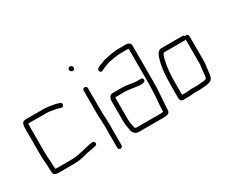

<svg xmlns="http://www.w3.org/2000/svg" viewBox="-106 -1010 1716 1429"><g transform="rotate(-30 751.5 -295.5)"><path d="M50 -398V-187C50 -147 56 -114 56 -78C56 -66 58 -53 58 -41C58 -18 78 -11 102 -11H228C272 -11 313 -18 346 -29C372 -36 409 -39 435 -47C461 -50 452 -86 429 -83C384 -77 348 -64 307 -57C283 -51 260 -48 228 -48H95C94 -53 94 -58 94 -62C93 -67 93 -72 93 -77C93 -115 87 -145 87 -187V-398C87 -407 87 -418 88 -429C88 -434 88 -438 89 -442L220 -441C230 -442 244 -441 254 -441C258 -441 263 -441 268 -440C294 -434 325 -432 349 -424L359 -420C383 -413 392 -449 371 -455L361 -459L339 -465C326 -468 305 -472 291 -474L273 -476C266 -477 260 -477 255 -478H82C48 -478 50 -433 50 -398Z M568 -448V-265C568 -217 573 -169 573 -122C572 -107 572 -93 572 -79V45C572 55 580 64 590 64C600 64 609 55 609 45V-79C609 -93 609 -107 610 -122C610 -170 605 -217 605 -265V-448C605 -457 596 -466 586 -466C576 -466 568 -457 568 -448ZM550 -636C550 -625 562 -615 572 -615C582 -615 590 -624 590 -634C590 -646 580 -655 568 -655C558 -655 550 -646 550 -636Z M709 -274V-101C709 -72 716 -46 719 -21C724 3 742 24 770 24H980C1009 24 1038 21 1038 -8C1039 -15 1039 -21 1039 -27C1039 -32 1039 -39 1040 -46C1045 -110 1051 -181 1051 -252V-556C1051 -576 1033 -588 1011 -588H941C927 -588 916 -585 904 -584L884 -582C850 -575 816 -570 790 -557C770 -551 726 -538 742 -512C754 -493 773 -512 785 -517C808 -524 831 -536 858 -540C884 -543 913 -551 941 -551H1014V-252C1014 -217 1011 -176 1010 -142C1008 -100 1002 -68 1002 -27V-15C999 -14 996 -14 994 -14C990 -13 985 -13 980 -13H770C760 -13 758 -20 756 -29C751 -51 746 -74 746 -101V-274C746 -279 747 -283 749 -287H831C836 -287 842 -287 848 -286L867 -284C874 -283 881 -282 889 -281C912 -279 932 -273 956 -273C977 -273 1001 -275 998 -296C995 -317 974 -310 955 -310C927 -310 900 -317 872 -320L852 -323C845 -324 838 -324 831 -324H745C721 -324 709 -300 709 -274Z M1325 -58H1267C1253 -57 1234 -54 1219 -54H1187V-154C1187 -224 1192 -294 1207 -350C1211 -364 1216 -389 1228 -395H1408C1411 -395 1413 -396 1416 -397V-188C1415 -169 1414 -167 1412 -150L1409 -128C1407 -111 1408 -78 1398 -68C1391 -66 1380 -62 1373 -62C1358 -62 1340 -58 1325 -58ZM1175 -17H1219C1233 -17 1254 -20 1268 -21H1325C1341 -21 1359 -25 1374 -25C1385 -25 1398 -31 1408 -32C1441 -41 1442 -85 1446 -124L1449 -146C1451 -163 1452 -167 1453 -187V-405C1453 -415 1445 -424 1435 -424C1432 -424 1428 -423 1425 -421C1421 -428 1415 -432 1408 -432H1228C1204 -432 1188 -411 1181 -390C1157 -326 1150 -241 1150 -154V-43C1150 -30 1161 -17 1175 -17Z"/></g></svg>

Font: Electronic
Style: SeLt
Weight: 300
Version: Version 1.011